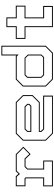

<svg xmlns="http://www.w3.org/2000/svg" viewBox="983 -1773 790 2796"><g transform="rotate(-90 1378.0 -375.0)"><path d="M62.5 0V-141H179.5V-391.5L172 -399H63.5V-540H210L244 -500L282.5 -540H530L639.5 -430.5L530.5 -324.5L461.5 -398.5H351.5L321 -368V-140.5H438V0ZM76.5 -13.5H424.5V-127H307.5V-373.5L346 -412H467.5L532 -343.5L621 -431L524.5 -526.5H288L243 -480L201.5 -526.5H77V-412.5H178L193 -397V-127H76.5Z M1287.5 -540 1390.5 -437V-294.5L1287.5 -191.5H869V-172L899.5 -141.5H1383.5V0H830.5L727.5 -103V-437L830.5 -540ZM1282 -526.5H836L741 -431.5V-108L836 -13H1369.5V-127.5H894L855.5 -166V-204.5H1282L1377 -300V-431.5ZM1224.5 -412 1263 -373.5V-343L1234 -314H855.5V-373.5L894 -412ZM1218.5 -398.5H899.5L869 -368V-328H1228.5L1249.5 -349V-368Z M2006.5 0H1619L1515.5 -103V-437L1619 -540H1958.5L1968.5 -530.5V-750H2110V-103ZM2001 -13.5 2096.5 -108.5V-736.5H1982V-498L1953 -526.5H1624.5L1529 -431.5V-108.5L1624.5 -13.5ZM1943.5 -128H1682L1643.5 -166.5V-374L1682 -412H1934L1982 -364V-166.5ZM1938 -141.5 1968.5 -172V-358.5L1928.5 -399H1687.5L1657 -368V-172L1687.5 -141.5Z M2381 0V-399H2210V-540H2381V-677H2522.5V-540H2693V-399H2522.5V-141.5H2689.5V0ZM2394.5 -13.5H2675.5V-127.5H2509V-412.5H2679.5V-526.5H2509V-663.5H2394.5V-526.5H2223.5V-412.5H2394.5Z"/></g></svg>

Font: Tourney Expanded Thin
Style: Regular
Weight: 100
Width: 7
Designer: Tyler Finck
Foundry: Etcetera Type Co
Version: Version 1.010; ttfautohint (v1.8.3)